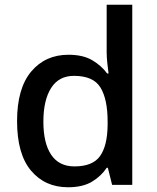

<svg xmlns="http://www.w3.org/2000/svg" viewBox="-20 -780 661 810"><path d="M267 10Q170 10 111 -60Q52 -130 52 -269Q52 -407 111.5 -478Q171 -549 269 -549Q330 -549 369 -526Q408 -503 432 -470H438Q436 -484 433 -511Q430 -538 430 -559V-760H538V0H453L435 -72H430Q407 -37 368 -13.5Q329 10 267 10ZM294 -78Q371 -78 402 -121.5Q433 -165 434 -252V-268Q434 -361 404 -410.5Q374 -460 292 -460Q228 -460 195.5 -408.5Q163 -357 163 -267Q163 -176 196 -127Q229 -78 294 -78Z"/></svg>

Font: Noto Sans Thaana Medium
Style: Regular
Weight: 500
Designer: David Williams
Foundry: Google Inc.
Version: Version 3.001; ttfautohint (v1.8.4.7-5d5b)